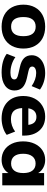

<svg xmlns="http://www.w3.org/2000/svg" viewBox="860 -1420 568 2327"><g transform="rotate(90 1143.5 -256.0)"><path d="M36 -256Q36 -336 68.5 -396Q101 -456 161.5 -488Q222 -520 303 -520Q383 -520 443 -488Q503 -456 535.5 -396Q568 -336 568 -256Q568 -176 535.5 -116Q503 -56 443 -24Q383 8 303 8Q222 8 161.5 -24Q101 -56 68.5 -116Q36 -176 36 -256ZM418 -256Q418 -330 388.5 -367.5Q359 -405 303 -405Q246 -405 216 -367.5Q186 -330 186 -256Q186 -107 303 -107Q359 -107 388.5 -144Q418 -181 418 -256Z M632 -54 672 -159Q712 -130 761 -114.5Q810 -99 861 -99Q900 -99 921 -111Q942 -123 942 -146Q942 -165 927 -176Q912 -187 874 -195L791 -214Q718 -230 683.5 -265Q649 -300 649 -358Q649 -405 676.5 -442Q704 -479 753 -499.5Q802 -520 866 -520Q920 -520 972 -503.5Q1024 -487 1065 -457L1023 -356Q984 -383 943.5 -397Q903 -411 865 -411Q828 -411 807 -398Q786 -385 786 -362Q786 -345 798.5 -334.5Q811 -324 843 -317L928 -298Q1006 -280 1041 -244Q1076 -208 1076 -148Q1076 -76 1018 -34Q960 8 859 8Q715 8 632 -54Z M1623 -241H1289Q1293 -170 1326 -137.5Q1359 -105 1424 -105Q1463 -105 1502 -118Q1541 -131 1574 -156L1614 -54Q1578 -25 1524.5 -8.5Q1471 8 1417 8Q1289 8 1216 -62.5Q1143 -133 1143 -255Q1143 -332 1174.5 -392.5Q1206 -453 1263 -486.5Q1320 -520 1392 -520Q1499 -520 1561 -450.5Q1623 -381 1623 -263ZM1292 -316H1493Q1481 -414 1396 -414Q1353 -414 1326.5 -389Q1300 -364 1292 -316Z M2226 -507V0H2077V-75Q2054 -36 2012 -14Q1970 8 1917 8Q1851 8 1800.5 -24Q1750 -56 1721.5 -115.5Q1693 -175 1693 -253Q1693 -331 1721.5 -392Q1750 -453 1801 -486.5Q1852 -520 1917 -520Q1970 -520 2012 -497Q2054 -474 2077 -435V-507ZM2077 -255Q2077 -327 2047 -365.5Q2017 -404 1961 -404Q1905 -404 1874 -364Q1843 -324 1843 -253Q1843 -182 1873.5 -144.5Q1904 -107 1961 -107Q2017 -107 2047 -145Q2077 -183 2077 -255Z"/></g></svg>

Font: Muli ExtraBold
Style: Regular
Weight: 800
Designer: Vernon Adams
Foundry: Vernon Adams
Version: Version 2.000